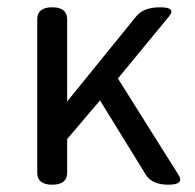

<svg xmlns="http://www.w3.org/2000/svg" viewBox="-20 -506 535 526"><path d="M123 0Q82 0 82 -33V-453Q82 -486 123 -486Q164 -486 164 -453V-228L353 -461Q373 -486 418.5 -486Q464 -486 443 -461L303 -291L469 -27Q486 0 441 0Q396 0 379 -28L254 -231L164 -125V-33Q164 0 123 0Z"/></svg>

Font: Raw Maruko Gothic CJK TC
Style: Regular
Weight: 400
Version: Version 1.001